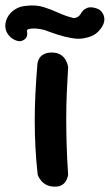

<svg xmlns="http://www.w3.org/2000/svg" viewBox="-88 -694 408 713"><path d="M111 -1Q94 -2 82.5 -8.5Q71 -15 64 -24Q57 -33 54.5 -39Q52 -45 52 -45Q46 -99 43.5 -148Q41 -197 41 -245.5Q41 -294 43.5 -346Q46 -398 51 -458Q51 -458 52.5 -464.5Q54 -471 59 -479Q64 -487 75.5 -493Q87 -499 106 -499Q127 -498 138.5 -490Q150 -482 156 -471Q162 -460 163.5 -452Q165 -444 165 -444Q162 -395 160 -348.5Q158 -302 158 -254.5Q158 -207 159.5 -155.5Q161 -104 165 -45Q165 -45 163.5 -38Q162 -31 157 -22Q152 -13 141 -6.5Q130 0 111 -1ZM-1 -545Q-12 -539 -23 -542Q-34 -545 -41 -550Q-48 -555 -48 -555Q-66 -572 -68 -591Q-70 -610 -61 -628Q-52 -646 -34 -658Q-16 -670 6 -672Q44 -677 73 -668Q102 -659 129 -646.5Q156 -634 185 -627Q195 -627 202.5 -632.5Q210 -638 215 -648Q215 -648 220 -654Q225 -660 235.5 -664.5Q246 -669 263 -665Q280 -661 287.5 -652.5Q295 -644 297.5 -635.5Q300 -627 299.5 -621Q299 -615 299 -615Q296 -597 277.5 -577.5Q259 -558 224 -552Q204 -548 178 -552.5Q152 -557 126 -565.5Q100 -574 76 -583Q60 -587 45 -588Q30 -589 20.5 -586.5Q11 -584 12 -578Q12 -578 13 -572Q14 -566 11.5 -558.5Q9 -551 -1 -545Z"/></svg>

Font: Sour Gummy Medium
Style: Regular
Weight: 500
Designer: Stefie Justprince
Foundry: Eifetstype
Version: Version 1.000